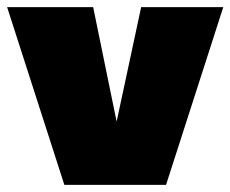

<svg xmlns="http://www.w3.org/2000/svg" viewBox="-30 -520 648 540"><path d="M367 -500H598L437 0H151L-10 -500H232L298 -178Z"/></svg>

Font: Prodigy Sans Black
Style: Regular
Weight: 900
Designer: Wei Huang
Foundry: Wei Huang
Version: Version 1.003; ttfautohint (v1.8.3)